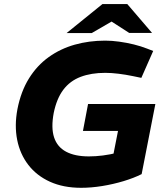

<svg xmlns="http://www.w3.org/2000/svg" viewBox="-20 -908 788 938"><path d="M376.2 9.5Q289.7 9.5 224.4 -20Q159.2 -49.5 118.4 -102.4Q77.6 -155.4 63.9 -224.9Q50.1 -294.4 65.1 -374.5Q82.1 -461.5 121.6 -525Q161.2 -588.5 218.2 -629.2Q275.2 -670 345.2 -689.8Q415.2 -709.5 493.7 -709.5Q526.2 -709.5 562.4 -704.5Q598.6 -699.5 634.1 -690.8Q669.5 -682 698.4 -670.6L728.4 -659L670.5 -527.6L629.6 -536.1Q593.6 -543.6 558.8 -547.8Q524.1 -552.1 494.1 -552.1Q425.5 -552.1 373.8 -532.5Q322.2 -512.9 289.5 -469.8Q256.9 -426.7 242.4 -356Q228.9 -283.9 244.2 -237Q259.5 -190.1 302.7 -167Q345.8 -143.9 414.1 -143.9Q447.1 -143.9 482.4 -148.4Q517.8 -152.9 555.8 -162.4L527.9 -123L556.5 -268.2H385.2L410.2 -399.9H739L672 -57.4Q634.5 -38.5 584 -23.2Q533.5 -8 479.6 0.8Q425.6 9.5 376.2 9.5ZM305.4 -746.5 480.3 -888H602L551.7 -818.1L428.3 -746.5ZM611.4 -747 501.1 -818.1 480.3 -888H602L722.9 -747Z"/></svg>

Font: REM Medium
Style: Italic
Weight: 500
Italic angle: -11°
Designer: Octavio Pardo
Foundry: Ashler Design
Version: Version 1.005;gftools[0.9.28]